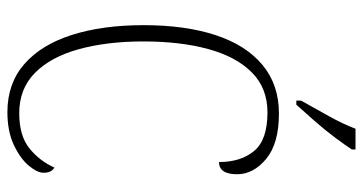

<svg xmlns="http://www.w3.org/2000/svg" viewBox="-251 -720 981 519"><g transform="rotate(90 239.5 -460.5)"><path d="M283 10Q206 10 153.5 -35.5Q101 -81 74.5 -164Q48 -247 48 -358Q48 -471 75 -553Q102 -635 155.5 -679.5Q209 -724 287 -724Q368 -724 409.5 -689.5Q451 -655 451 -611Q451 -562 418 -562Q418 -621 388 -657Q358 -693 284 -693Q218 -693 175.5 -650.5Q133 -608 112.5 -532.5Q92 -457 92 -358Q92 -259 113 -183Q134 -107 177 -64.5Q220 -22 286 -22Q347 -22 381 -49.5Q415 -77 433 -117Q447 -109 447 -88Q447 -71 428 -48Q409 -25 372 -7.5Q335 10 283 10ZM252 -784Q274 -823 294.5 -860Q315 -897 328 -931H384V-921Q373 -904 352.5 -876.5Q332 -849 307.5 -821Q283 -793 263 -771H252Z"/></g></svg>

Font: Noto Serif Lao Condensed ExtraLight
Style: Regular
Weight: 200
Width: 3
Designer: Monotype Design Team
Foundry: Monotype Imaging Inc.
Version: Version 2.003; ttfautohint (v1.8.4.7-5d5b)